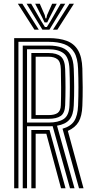

<svg xmlns="http://www.w3.org/2000/svg" viewBox="-20 -1003 496 1023"><path d="M55.5 0V-800H239Q297.2 -800 336.4 -785Q375.5 -770 396.1 -734.8Q416.8 -699.5 418.8 -638Q420.5 -585.8 420.6 -537.5Q420.8 -489.2 418.8 -439Q416.8 -384.2 398.8 -353.6Q380.8 -323 341.5 -305.5L425 0H401L313.2 -317.2Q356.8 -329.5 375.4 -358.2Q394 -387 396 -439.8Q398 -491 398 -537.6Q398 -584.2 396 -637.2Q394 -693 375.4 -724Q356.8 -755 322.5 -767.6Q288.2 -780.2 239 -780.2H78.2V0ZM147 0V-310.2H215Q222.2 -310.2 229.5 -310.2Q236.8 -310.2 243.8 -310.5L329.2 0H305.2L226.8 -290.5Q224.2 -290.5 221.4 -290.5Q218.5 -290.5 215.8 -290.5H170V0ZM101.2 0V-760.2H239Q280.8 -760.2 310 -749.4Q339.2 -738.5 355.2 -711.6Q371.2 -684.8 373 -636.5Q374.8 -591.5 375.1 -542.9Q375.5 -494.2 373 -440.8Q371 -390.8 350.1 -365.8Q329.2 -340.8 283.8 -333.2L377 0H353L260.5 -330.8Q255.5 -330.5 250 -330.4Q244.5 -330.2 238.8 -330.2H124V0ZM124 -350H238.8Q290.8 -350 319.4 -368.9Q348 -387.8 350.2 -441.2Q352.2 -492.2 352.2 -538.6Q352.2 -585 350.2 -635.5Q347.8 -697 319.2 -718.8Q290.8 -740.5 239 -740.5H124ZM147 -370V-720.5H239Q282.8 -720.5 304.2 -701.8Q325.8 -683 327.2 -634.8Q329 -583 329 -536.6Q329 -490.2 327.2 -442Q325.5 -400.2 303.4 -385.1Q281.2 -370 238.8 -370ZM170 -389.8H238.8Q271.8 -389.8 287.6 -401.6Q303.5 -413.5 304.2 -443Q305.8 -489 305.6 -538.6Q305.5 -588.2 304.2 -634.2Q303.2 -673.8 286.1 -687.2Q269 -700.8 239 -700.8H170ZM75.2 -983H99L186.8 -844.8H163.5ZM121.8 -983H146.2L199.2 -891.5L219.5 -859H229.5L249.8 -891.2L302.8 -983H327.5L243.2 -844.8H206ZM167.5 -983H192L218.5 -922.5L222.2 -905.2H227L230.8 -922.5L257.8 -983H282.2L244.5 -910L231.5 -883.5H217.5L204.8 -910ZM350 -983H373.8L285.5 -844.8H262.2Z"/></svg>

Font: Big Shoulders Inline Text Thin
Style: Bold
Weight: 700
Version: Version 2.002